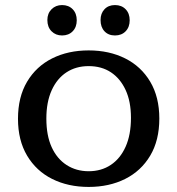

<svg xmlns="http://www.w3.org/2000/svg" viewBox="-20 -726 700 758"><path d="M330 12Q249 12 186 -19.5Q123 -51 87 -111.5Q51 -172 51 -257Q51 -343 87 -403.5Q123 -464 186 -495.5Q249 -527 330 -527Q411 -527 474 -495.5Q537 -464 573 -403.5Q609 -343 609 -258Q609 -172 573 -111.5Q537 -51 474 -19.5Q411 12 330 12ZM330 -50Q380 -50 417.5 -75Q455 -100 476 -147Q497 -194 497 -261Q497 -325 476 -370.5Q455 -416 418 -440.5Q381 -465 330 -465Q280 -465 242.5 -440.5Q205 -416 184 -369.5Q163 -323 163 -258Q163 -191 184 -145Q205 -99 243 -74.5Q281 -50 330 -50ZM434 -586Q408 -586 392.5 -602.5Q377 -619 377 -647Q377 -673 392.5 -689.5Q408 -706 434 -706Q460 -706 476 -689.5Q492 -673 492 -646Q492 -619 476 -602.5Q460 -586 434 -586ZM225 -586Q200 -586 183.5 -602.5Q167 -619 167 -647Q167 -673 183.5 -689.5Q200 -706 225 -706Q251 -706 267 -689.5Q283 -673 283 -646Q283 -619 267 -602.5Q251 -586 225 -586Z"/></svg>

Font: Montagu Slab 24pt
Style: Regular
Weight: 400
Designer: Florian Karsten
Foundry: Florian Karsten
Version: Version 1.000